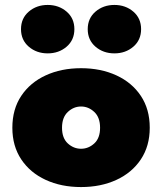

<svg xmlns="http://www.w3.org/2000/svg" viewBox="-20 -747 656 777"><path d="M335 -629Q335 -673 366.5 -700Q398 -727 443 -727Q488 -727 519.5 -700Q551 -673 551 -629Q551 -585 519.5 -558Q488 -531 443 -531Q398 -531 366.5 -558Q335 -585 335 -629ZM65 -629Q65 -673 96.5 -700Q128 -727 173 -727Q218 -727 249.5 -700Q281 -673 281 -629Q281 -585 249.5 -558Q218 -531 173 -531Q128 -531 96.5 -558Q65 -585 65 -629ZM30 -230Q30 -305 66 -359Q102 -413 165 -442Q228 -471 308 -471Q388 -471 451 -442Q514 -413 550 -359Q586 -305 586 -230Q586 -156 550 -102Q514 -48 451 -19Q388 10 308 10Q228 10 165 -19Q102 -48 66 -102Q30 -156 30 -230ZM231 -230Q231 -188 254.5 -166.5Q278 -145 308 -145Q338 -145 361.5 -166.5Q385 -188 385 -230Q385 -272 361.5 -294Q338 -316 308 -316Q278 -316 254.5 -294Q231 -272 231 -230Z"/></svg>

Font: Jost* Black
Style: Regular
Weight: 900
Version: Version 3.7